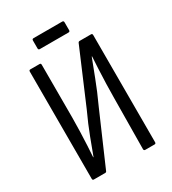

<svg xmlns="http://www.w3.org/2000/svg" viewBox="-190 -887 887 989"><g transform="rotate(-30 253.5 -393.0)"><path d="M73 0Q65 0 65 -9V-646Q65 -655 73 -655H128Q136 -655 136 -646V-332Q136 -294 134.5 -250Q133 -206 131 -166.5Q129 -127 127 -101H129Q144 -141 166.5 -201Q189 -261 222 -332L357 -649Q360 -655 366 -655H434Q442 -655 442 -646V-9Q442 0 434 0H379Q370 0 370 -9L373 -310Q373 -348 374.5 -394Q376 -440 378 -482.5Q380 -525 382 -554H380Q363 -511 339.5 -448.5Q316 -386 281 -310L149 -6Q147 0 140 0ZM168 -721Q159 -721 159 -730V-777Q159 -786 168 -786H338Q347 -786 347 -777V-730Q347 -721 338 -721Z"/></g></svg>

Font: Sofia Sans Cond
Style: Regular
Weight: 400
Width: 3
Designer: Botio Nikoltchev, Ani Petrova
Foundry: lettersoup
Version: Version 4.100; ttfautohint (v1.8.3)